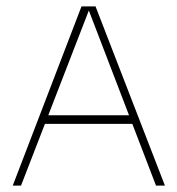

<svg xmlns="http://www.w3.org/2000/svg" viewBox="-20 -583 556 603"><path d="M20 0 236 -563H280L498 0H470L259 -550L46 0ZM115 -194 126 -221H391L402 -194Z"/></svg>

Font: Darker Grotesque Light Light
Style: Regular
Weight: 300
Version: Version 1.000;gftools[0.9.28]